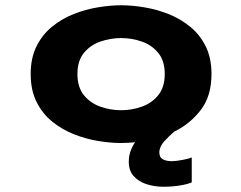

<svg xmlns="http://www.w3.org/2000/svg" viewBox="-20 -532 915 729"><path d="M440 11Q399 11 352.2 3.2Q305.5 -4.5 260.2 -22.5Q215 -40.5 178 -70.5Q141 -100.5 118.8 -145Q96.5 -189.5 96.5 -251Q96.5 -312 118.8 -356.5Q141 -401 178 -431Q215 -461 260 -478.8Q305 -496.5 352 -504.2Q399 -512 440 -512Q481 -512 527.8 -504.2Q574.5 -496.5 619.5 -478.8Q664.5 -461 701.5 -431Q738.5 -401 760.8 -356.5Q783 -312 783 -251Q783 -167 742.2 -114.2Q701.5 -61.5 643 -33Q623 -17 604 4.2Q585 25.5 585 46.5Q585 66 598.8 73Q612.5 80 631.5 80Q648.5 80 674 75Q699.5 70 708 65.5V160.5Q692 167.5 663.2 172.2Q634.5 177 600 177Q565.5 177 535.5 167Q505.5 157 487.2 136.2Q469 115.5 469 82.5Q469 60 475.8 41.5Q482.5 23 493 8Q466 11 440 11ZM440 -113.5Q480.5 -113.5 518.5 -127Q556.5 -140.5 581 -170.8Q605.5 -201 605.5 -251Q605.5 -301 581 -331Q556.5 -361 518.5 -374.2Q480.5 -387.5 440 -387.5Q399.5 -387.5 361.2 -374.2Q323 -361 298.5 -331Q274 -301 274 -251Q274 -201 298.5 -170.8Q323 -140.5 361.2 -127Q399.5 -113.5 440 -113.5Z"/></svg>

Font: Trispace SemiExpanded
Style: Bold
Weight: 700
Width: 6
Designer: Tyler Finck
Foundry: Etcetera Type Company
Version: Version 1.210; ttfautohint (v1.8.3)